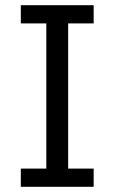

<svg xmlns="http://www.w3.org/2000/svg" viewBox="-20 -718 440 738"><path d="M60 0V-70H158V-628H60V-698H340V-628H242V-70H340V0Z"/></svg>

Font: IBM Plex Sans Devanagari
Style: Regular
Weight: 400
Designer: Mike Abbink, Paul van der Laan, Pieter van Rosmalen, Erin McLaughlin
Foundry: Bold Monday
Version: Version 1.1